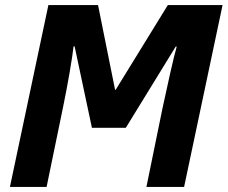

<svg xmlns="http://www.w3.org/2000/svg" viewBox="-20 -734 894 754"><path d="M19 0H163L228 -315Q242 -383 253.5 -450Q265 -517 269 -552H273L341 -232H474L670 -551H674Q665 -520 648.5 -447Q632 -374 618 -308L555 0H703L854 -714H639L434 -381H432L365 -714H170Z"/></svg>

Font: Noto Sans Display Extra
Style: Italic
Weight: 800
Italic angle: -12°
Designer: Monotype Design Team
Foundry: Monotype Imaging Inc.
Version: Version 1.900